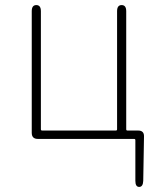

<svg xmlns="http://www.w3.org/2000/svg" viewBox="-20 -547 616 756"><path d="M528 189Q513 189 513 165V5Q513 0 508 0H129Q105 0 105 -24V-503Q105 -527 123 -527Q141 -527 141 -503V-38Q141 -33 146 -33H436Q441 -33 441 -38V-503Q441 -527 459 -527Q477 -527 477 -503V-38Q477 -33 482 -33H524Q548 -33 547 -9L544 165Q543 189 528 189Z"/></svg>

Font: Resource Han Rounded JP ExtraLight
Style: Regular
Weight: 250
Designer: Cyano Hao (round all glyphs); Ryoko NISHIZUKA 西塚涼子 (kana, bopomofo & ideographs); Paul D. Hunt (Latin, Greek & Cyrillic)
Foundry: Cyano Hao
Version: 0.990